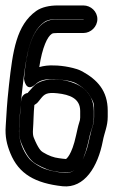

<svg xmlns="http://www.w3.org/2000/svg" viewBox="-21 -656 415 704"><path d="M58 -295C55 -282 54 -265 53 -243C51 -202 43 -165 57 -132C72 -95 88 -68 111 -55C139 -39 163 -29 191 -26C204 -25 210 -23 221 -23C272 -23 291 -82 306 -150C312 -181 323 -195 323 -225V-249C323 -285 308 -317 278 -337C238 -364 154 -380 109 -346C102 -340 95 -332 89 -325L81 -316V-315C69 -314 60 -304 58 -295ZM105 -271C111 -275 115 -277 121 -285L129 -295C142 -311 151 -318 189 -314C235 -309 273 -295 273 -249V-225C273 -219 272 -213 269 -205C265 -193 262 -177 258 -160C242 -85 221 -73 221 -73C214 -73 204 -75 195 -76C177 -78 157 -85 136 -98C129 -102 119 -112 103 -151C100 -158 99 -168 100 -182C102 -207 102 -244 105 -271ZM286 -586 285 -585H190C171 -585 157 -583 141 -573C96 -543 76 -471 67 -367C67 -367 73 -314 109 -347C126 -363 145 -366 176 -366C182 -366 197 -365 217 -362C236 -359 250 -355 257 -351C284 -336 300 -320 308 -306C324 -278 324 -277 324 -250V-228C324 -214 322 -203 319 -194C311 -171 305 -134 298 -111C275 -39 246 -19 214 -22C175 -26 146 -34 129 -43C110 -53 96 -63 87 -73C64 -100 45 -144 49 -191C53 -249 52 -255 62 -339C74 -446 87 -537 141 -575C152 -583 168 -586 190 -586H285ZM336 -586C336 -614 312 -636 285 -636H190C161 -636 132 -630 112 -616C39 -564 26 -470 12 -345C3 -262 4 -252 0 -195C-3 -155 4 -126 17 -94C48 -18 108 16 209 27C289 35 338 -45 356 -139C362 -171 374 -193 374 -228V-250C374 -324 335 -364 281 -394C258 -407 209 -416 177 -416C159 -417 140 -415 123 -410C134 -483 153 -522 169 -532C172 -534 177 -535 190 -535H285C312 -535 336 -558 336 -586Z"/></svg>

Font: AppleStorm
Style: CBo
Weight: 400
Foundry: Cannot Into Space Fonts
Version: Version 1.01